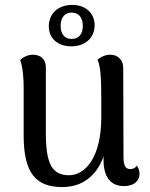

<svg xmlns="http://www.w3.org/2000/svg" viewBox="-20 -745 610 779"><path d="M269 -557C325 -557 363 -590 364 -642C364 -692 327 -725 273 -725C217 -725 178 -691 178 -638C178 -589 215 -557 269 -557ZM271 -694C299 -694 316 -674 316 -640C316 -606 299 -587 271 -587C243 -587 226 -606 226 -640C226 -674 243 -694 271 -694ZM535 -73C528 -61 516 -59 508 -59C489 -59 481 -73 481 -110L480 -469C480 -503 457 -523 428 -523C402 -523 384 -510 376 -503C391 -461 391 -426 391 -271C391 -101 323 -34 260 -34C189 -34 166 -84 166 -207V-473C166 -505 144 -523 114 -523C90 -523 74 -512 62 -502C73 -470 76 -425 76 -391V-195C76 -42 126 14 233 14C313 14 372 -31 400 -110V-97C400 -25 430 10 483 10C523 10 546 -10 546 -40C546 -51 543 -62 535 -73Z"/></svg>

Font: Arima Koshi Medium
Style: Regular
Weight: 500
Designer: Joana Correia and Natanael Gama
Foundry: NDISCOVER
Version: Version 1.019;PS 001.019;hotconv 1.0.88;makeotf.lib2.5.64775